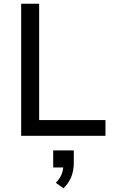

<svg xmlns="http://www.w3.org/2000/svg" viewBox="-20 -725 607 1025"><path d="M93 0V-705H189V-84H543V0ZM319 280 278 251Q301 227 309.5 204Q318 181 318 157L340 169H264V78H374V144Q374 184 361 218Q348 252 319 280Z"/></svg>

Font: Nunito Sans 10pt Medium
Style: Regular
Weight: 500
Designer: Vernon Adams
Foundry: Vernon Adams
Version: Version 3.101;gftools[0.9.27]